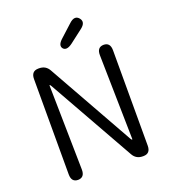

<svg xmlns="http://www.w3.org/2000/svg" viewBox="-166 -1071 1055 1192"><g transform="rotate(-20 361.0 -475.5)"><path d="M144 0Q100 0 100 -52V-682Q100 -734 148 -734H152Q196 -734 217 -696L535 -130Q541 -120 543.5 -120Q546 -120 546 -125L535 -681Q534 -733 578 -734Q622 -734 622 -682V-52Q622 0 575 0H571Q527 0 506 -38L187 -604Q181 -614 179 -614Q177 -614 177 -609L187 -53Q188 -1 144 0ZM393 -808Q352 -778 332 -801Q313 -825 351 -859L431 -932Q470 -968 496 -937Q521 -906 479 -874Z"/></g></svg>

Font: Resource Han Rounded KR
Style: Regular
Weight: 400
Designer: Cyano Hao (round all glyphs); Ryoko NISHIZUKA 西塚涼子 (kana, bopomofo & ideographs); Paul D. Hunt (Latin, Greek & Cyrillic)
Foundry: Cyano Hao
Version: 0.990